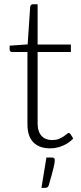

<svg xmlns="http://www.w3.org/2000/svg" viewBox="-20 -692 381 906"><path d="M216.5 8Q166 8 137.8 -20Q109.5 -48 109.5 -106.5V-446.5H38Q32.5 -446.5 29 -449.5Q25.5 -452.5 25.5 -458V-476.5L110.5 -482.5L122.5 -660.5Q123.5 -665 126.5 -668.5Q129.5 -672 135 -672H157.5V-482H314.5V-446.5H157.5V-109Q157.5 -88.5 162.8 -73.8Q168 -59 177.2 -49.5Q186.5 -40 199 -35.5Q211.5 -31 226 -31Q244 -31 257 -36.2Q270 -41.5 279.5 -47.8Q289 -54 295 -59.2Q301 -64.5 304.5 -64.5Q308.5 -64.5 312.5 -59.5L325.5 -38.5Q306.5 -17.5 277.2 -4.8Q248 8 216.5 8ZM226.5 51.5Q234 51.5 236.2 55.2Q238.5 59 238.5 65Q238.5 70.5 237 79.5Q235.5 88.5 232 102.5Q228.5 116.5 223.2 136.2Q218 156 210 182.5Q207.5 189.5 203.2 192Q199 194.5 191.5 194.5H175.5L199 51.5Z"/></svg>

Font: LatoLatin Light
Style: Regular
Weight: 300
Designer: Lukasz Dziedzic with Adam Twardoch and Botio Nikoltchev
Foundry: tyPoland Lukasz Dziedzic
Version: Version 2.015; 2015-08-06; http://www.latofonts.com/